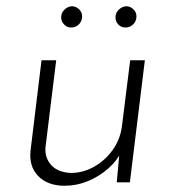

<svg xmlns="http://www.w3.org/2000/svg" viewBox="-20 -584 549 615"><path d="M187 11Q133 11 102.5 -20Q72 -51 78 -103L113 -391H160L126 -115Q122 -81 143 -56.5Q164 -32 207 -30Q246 -30 281.5 -50Q317 -70 341.5 -104.5Q366 -139 371 -183L397 -391H444L396 0H354L364 -110L369 -99Q355 -69 326.5 -44Q298 -19 262 -4Q226 11 187 11ZM176 -531Q177 -545 188 -554.5Q199 -564 212 -564Q225 -563 234.5 -553Q244 -543 243 -529Q242 -514 231 -504.5Q220 -495 207 -496Q194 -496 184.5 -506.5Q175 -517 176 -531ZM350 -531Q351 -545 362 -554.5Q373 -564 386 -564Q399 -563 408.5 -553Q418 -543 417 -529Q416 -514 405 -504.5Q394 -495 381 -496Q368 -496 358.5 -506Q349 -516 350 -531Z"/></svg>

Font: Josefin Sans Thin Light
Style: Italic
Weight: 300
Italic angle: -7°
Version: Version 2.000